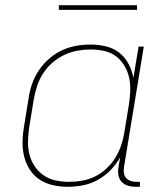

<svg xmlns="http://www.w3.org/2000/svg" viewBox="-20 -709 640 737"><path d="M239 8Q210 8 182 1.5Q154 -5 131.5 -20Q109 -35 94 -58.5Q79 -82 72.5 -109Q66 -136 66.5 -165Q67 -194 72 -223L90 -333Q94 -361 103.5 -388Q113 -415 129.5 -439.5Q146 -464 169 -484Q192 -504 218 -516Q244 -528 272 -533Q300 -538 328 -538Q358 -538 387 -531Q416 -524 438 -506.5Q460 -489 473.5 -463.5Q487 -438 492 -410L512 -530H532L456 -68Q454 -56 455.5 -45Q457 -34 464 -26Q471 -18 481.5 -14.5Q492 -11 503 -11H517V8H500Q485 8 470.5 3.5Q456 -1 446.5 -11.5Q437 -22 434.5 -37Q432 -52 435 -68L441 -105Q426 -78 404 -55.5Q382 -33 354.5 -18Q327 -3 297.5 2.5Q268 8 239 8ZM245 -11Q270 -11 295.5 -15.5Q321 -20 344.5 -31.5Q368 -43 388 -61.5Q408 -80 422 -102.5Q436 -125 444.5 -149.5Q453 -174 457 -199L475 -309Q479 -335 480 -361Q481 -387 475.5 -411.5Q470 -436 457 -457.5Q444 -479 424.5 -493.5Q405 -508 380 -513.5Q355 -519 328 -519Q303 -519 277.5 -514.5Q252 -510 227.5 -498.5Q203 -487 182 -469Q161 -451 146 -428Q131 -405 123 -380.5Q115 -356 110 -330L92 -220Q88 -194 87.5 -167.5Q87 -141 93 -116.5Q99 -92 113 -71Q127 -50 147.5 -36Q168 -22 193.5 -16.5Q219 -11 245 -11ZM206 -671V-689H506V-671Z"/></svg>

Font: Iosevka Curly Thin Extended
Style: Italic
Weight: 100
Width: 7
Italic angle: -9°
Monospace: yes
Designer: Belleve Invis
Foundry: Belleve Invis
Version: Version 11.1.0; ttfautohint (v1.8.3)